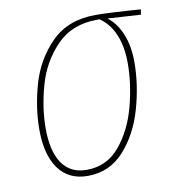

<svg xmlns="http://www.w3.org/2000/svg" viewBox="-66 -587 599 656"><g transform="rotate(-10 233.5 -258.5)"><path d="M51 -174Q51 -250 74 -330.5Q97 -411 154.5 -469Q212 -527 308 -527Q355 -527 464 -519L461 -501L346 -508Q376 -486 393.5 -444Q411 -402 411 -346Q411 -267 387.5 -184.5Q364 -102 313.5 -46Q263 10 187 10Q121 10 86 -38.5Q51 -87 51 -174ZM388 -346Q388 -404 370 -446Q352 -488 319 -510H311Q223 -510 169.5 -454.5Q116 -399 94.5 -322Q73 -245 73 -174Q73 -95 102 -53Q131 -11 187 -11Q257 -11 302 -65Q347 -119 367.5 -196.5Q388 -274 388 -346Z"/></g></svg>

Font: Fira Sans Extra Condensed Thin
Style: Italic
Weight: 250
Width: 3
Italic angle: -8°
Designer: Carrois Corporate & Edenspiekermann AG
Foundry: Carrois Corporate GbR & Edenspiekermann AG
Version: Version 4.203